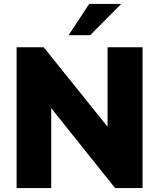

<svg xmlns="http://www.w3.org/2000/svg" viewBox="-20 -951 806 971"><path d="M701 -712V0H562L239 -404V0H64V-712H201L524 -310V-712ZM327 -773 431 -931H593L436 -773Z"/></svg>

Font: Muli Black
Style: Regular
Weight: 900
Designer: Vernon Adams
Foundry: Vernon Adams
Version: Version 2.001